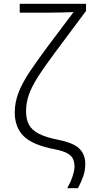

<svg xmlns="http://www.w3.org/2000/svg" viewBox="-20 -780 470 1002"><path d="M331 202Q348 172 358.5 141Q369 110 369 87Q368 67 361.5 50.5Q355 34 333 21Q311 8 266 -1Q150 -23 103.5 -69.5Q57 -116 57 -193Q57 -246 77 -297.5Q97 -349 136 -407Q175 -465 230 -539L364 -717Q345 -716 308.5 -715Q272 -714 233 -714H83V-760H429V-723L268 -507Q212 -432 178.5 -379.5Q145 -327 130.5 -285Q116 -243 116 -199Q116 -159 130.5 -130.5Q145 -102 182 -82.5Q219 -63 286 -50Q365 -34 395 -3.5Q425 27 425 74Q425 110 414.5 140Q404 170 387 202Z"/></svg>

Font: RS Noto Sans Light
Style: Regular
Weight: 300
Designer: Monotype Design Team
Foundry: Monotype Imaging Inc.
Version: Version 3.10